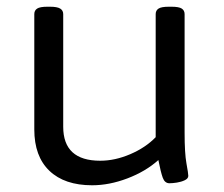

<svg xmlns="http://www.w3.org/2000/svg" viewBox="-20 -545 665 571"><path d="M254 6Q172 6 127 -37Q82 -80 82 -160V-503Q82 -514 90.5 -519.5Q99 -525 121 -525H129Q150 -525 159 -519.5Q168 -514 168 -503V-168Q168 -67 278 -67Q322 -67 367.5 -86.5Q413 -106 443 -137V-503Q443 -514 451.5 -519.5Q460 -525 482 -525H490Q512 -525 520.5 -519.5Q529 -514 529 -503V-151Q529 -89 534.5 -59Q540 -29 540 -22Q540 -14 529.5 -9Q519 -4 506 -2Q493 0 484 0Q470 0 464 -16.5Q458 -33 451 -69Q413 -35 359 -14.5Q305 6 254 6Z"/></svg>

Font: Asap Semi Expanded
Style: Regular
Weight: 400
Width: 6
Designer: Pablo Cosgaya
Foundry: Omnibus-Type
Version: Version 3.001; ttfautohint (v1.8.4.7-5d5b)